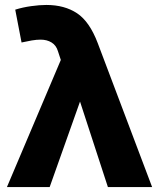

<svg xmlns="http://www.w3.org/2000/svg" viewBox="-20 -755 642 775"><path d="M8 0 225.5 -513 214 -548Q207 -572 188.2 -583.5Q169.5 -595 144 -595Q128 -595 108.5 -591.8Q89 -588.5 67 -583.5L41.5 -716Q71.5 -725.5 105.5 -730.2Q139.5 -735 167 -735Q240.5 -735 291 -701.5Q341.5 -668 374.5 -581L594 0H415.5L303 -345L180.5 0Z"/></svg>

Font: Geologica
Style: Bold
Weight: 700
Designer: Sindre Bremnes, Frode Helland
Foundry: Monokrom Skriftforlag AS
Version: Version 1.010; ttfautohint (v1.8.4.7-5d5b);gftools[0.9.28]